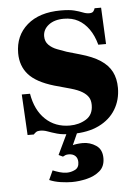

<svg xmlns="http://www.w3.org/2000/svg" viewBox="-51 -522 550 765"><g transform="rotate(-5 224.5 -139.5)"><path d="M223 12Q186 12 163.5 5.5Q141 -1 126.5 -6.5Q112 -12 97 -12Q87 -12 81 -8Q75 -4 71 1H46L37 -162H70Q81 -96 120 -59Q159 -22 217 -22Q254 -22 282.5 -39.5Q311 -57 311 -96Q311 -115 303 -127.5Q295 -140 278.5 -150Q262 -160 234 -168L169 -186Q98 -207 67.5 -241.5Q37 -276 37 -327Q37 -397 86 -439.5Q135 -482 221 -482Q255 -482 274.5 -477Q294 -472 307.5 -466.5Q321 -461 333 -461Q345 -461 349.5 -466.5Q354 -472 356 -479H382L389 -333H358Q348 -370 330 -395.5Q312 -421 287.5 -434.5Q263 -448 230 -448Q192 -448 169 -430Q146 -412 146 -385Q146 -364 159.5 -350.5Q173 -337 193 -329.5Q213 -322 230 -316L282 -301Q332 -287 362.5 -267Q393 -247 407 -219.5Q421 -192 421 -155Q421 -107 398 -69Q375 -31 331 -9.5Q287 12 223 12ZM206 203Q187 203 162 199.5Q137 196 116 187L133 150Q145 155 160 159.5Q175 164 189 164Q206 164 222 156Q238 148 238 126Q238 110 228.5 101Q219 92 202 92Q194 92 189 94Q184 96 179 99L162 91L206 -1H248L222 57Q227 55 239.5 53.5Q252 52 262 52Q291 52 315 68Q339 84 339 119Q339 152 318 170Q297 188 266 195.5Q235 203 206 203Z"/></g></svg>

Font: Frank Ruhl Libre ExtraBold
Style: Regular
Weight: 800
Designer: Yanek Iontef
Foundry: Fontef
Version: Version 6.003;gftools[0.9.30]